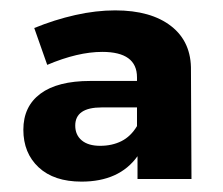

<svg xmlns="http://www.w3.org/2000/svg" viewBox="-20 -803 430 370"><path d="M245 -502Q210 -453 137 -453Q84 -453 54.5 -480.5Q25 -508 25 -553Q25 -598 58 -622.5Q91 -647 154 -647H244V-654Q244 -703 177 -703Q130 -703 71 -678L46 -749Q85 -765 125 -774Q165 -783 202 -783Q271 -783 310 -752.5Q349 -722 348 -667L349 -458H245ZM173 -522Q196 -522 214 -531Q232 -540 244 -560V-596H176Q125 -596 125 -561Q125 -543 137.5 -532.5Q150 -522 173 -522Z"/></svg>

Font: Montserrat Semi Bold
Style: Regular
Weight: 600
Designer: Julieta Ulanovsky
Foundry: Julieta Ulanovsky
Version: Version 3.001 September 28, 2015